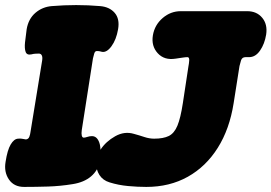

<svg xmlns="http://www.w3.org/2000/svg" viewBox="-63 -711 1069 756"><path d="M32 25Q-8 25 -28 -4.5Q-48 -34 -41 -74Q-34 -120 -21 -142Q-8 -164 8 -165Q18 -166 24.5 -164.5Q31 -163 39 -162Q49 -163 52.5 -172.5Q56 -182 57 -191L103 -473Q105 -486 101.5 -493Q98 -500 90 -500Q83 -500 75.5 -499.5Q68 -499 61 -497Q43 -493 38 -506.5Q33 -520 35.5 -544Q38 -568 42 -596Q49 -637 76.5 -660.5Q104 -684 141 -687Q238 -695 331 -687Q368 -684 388.5 -660.5Q409 -637 402 -596Q395 -555 376 -529Q357 -503 338 -507Q334 -508 330 -509Q326 -510 318 -510Q311 -510 308 -500Q305 -490 303 -481L259 -199Q257 -185 259 -177Q261 -169 267 -169Q272 -169 281 -172Q290 -175 299 -175Q319 -175 328 -149.5Q337 -124 329 -74Q323 -40 295.5 -16.5Q268 7 223 14Q174 22 126 23.5Q78 25 32 25ZM513 25Q479 25 441 21.5Q403 18 368 7Q342 -1 328.5 -22Q315 -43 316 -70Q317 -97 333 -122Q354 -154 390.5 -174.5Q427 -195 464 -184Q486 -178 505.5 -171.5Q525 -165 544 -165Q580 -165 601.5 -175.5Q623 -186 635.5 -216Q648 -246 657 -305L679 -450Q681 -459 682 -472.5Q683 -486 675 -486Q668 -486 655 -484Q642 -482 628 -480Q584 -473 558 -501.5Q532 -530 539 -572Q546 -613 577.5 -640Q609 -667 649 -667H910Q948 -667 969.5 -641Q991 -615 985 -575Q979 -538 961 -512Q943 -486 918 -486H904Q890 -486 886 -473Q882 -460 880 -451L857 -305Q841 -203 794.5 -129Q748 -55 676.5 -15Q605 25 513 25Z"/></svg>

Font: Winky Sans Black
Style: Italic
Weight: 900
Italic angle: -8.97852°
Designer: Simon Atzbach
Foundry: typofactur
Version: Version 1.205